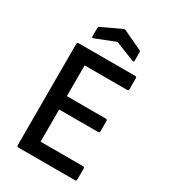

<svg xmlns="http://www.w3.org/2000/svg" viewBox="-204 -945 922 1044"><g transform="rotate(30 256.5 -423.0)"><path d="M85 0Q75 0 75 -10V-645Q75 -655 85 -655H440Q449 -655 449 -645V-577Q449 -567 440 -567H173V-374H417Q427 -374 427 -364V-300Q427 -290 417 -290H173V-88H440Q449 -88 449 -78V-10Q449 0 440 0ZM142 -719Q131 -714 131 -724V-778Q131 -785 137 -788L256 -844Q264 -848 271 -844L390 -788Q396 -786 396 -778V-724Q396 -715 385 -719L264 -767Z"/></g></svg>

Font: Sofia Sans Semi Condensed SemiBold
Style: Regular
Weight: 600
Designer: Botio Nikoltchev, Ani Petrova
Foundry: lettersoup
Version: Version 4.100